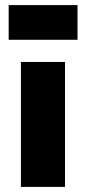

<svg xmlns="http://www.w3.org/2000/svg" viewBox="-20 -733 337 753"><path d="M14 -577V-713H284V-577ZM62 0V-490H235V0Z"/></svg>

Font: Cantarell Extra Bold
Style: Regular
Weight: 800
Designer: Dave Crossland, Nikolaus Waxweiler, Florian Fecher, Jacques Le Bailly, Eben Sorkin, Alexei Vanyashin, Alexios Zavras, Em
Version: Version 0.303